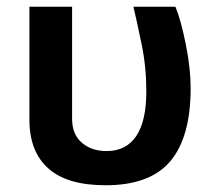

<svg xmlns="http://www.w3.org/2000/svg" viewBox="-20 -532 632 567"><path d="M66.9 -512.2H192.9V-181.2Q192.9 -135.7 221.4 -110.8Q250 -85.9 294.9 -85.9Q352.5 -85.9 382.3 -130.1Q412.1 -174.3 412.1 -262.2Q412.1 -334 398.4 -400.4Q384.8 -466.8 374 -512.2H498Q514.2 -473.1 528.6 -401.6Q543 -330.1 543 -272Q543 -127.4 483.2 -56.2Q423.3 15.1 292 15.1Q178.2 15.1 122.6 -34.7Q66.9 -84.5 66.9 -178.2Z"/></svg>

Font: Clear Sans
Style: Bold
Weight: 700
Foundry: Intel Corporation
Version: Version 1.00